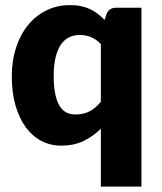

<svg xmlns="http://www.w3.org/2000/svg" viewBox="-20 -548 620 733"><path d="M520 -518.5V164.5H365V-56.5Q335.5 -27.5 299 -9.8Q262.5 8 213 8Q172.5 8 138 -10Q103.5 -28 78.5 -62Q53.5 -96 39.2 -145.2Q25 -194.5 25 -257.5Q25 -315.5 41 -365.2Q57 -415 86.2 -451.2Q115.5 -487.5 156.5 -508Q197.5 -528.5 247 -528.5Q270.5 -528.5 289.5 -524.5Q308.5 -520.5 324.2 -513Q340 -505.5 353.5 -495Q367 -484.5 379.5 -472L386 -492.5Q395 -518.5 424 -518.5ZM267 -111Q284 -111 297.8 -114.2Q311.5 -117.5 323 -123.5Q334.5 -129.5 344.8 -138.5Q355 -147.5 365 -159.5V-379.5Q347 -398.5 326.8 -406.5Q306.5 -414.5 284 -414.5Q262.5 -414.5 244.5 -406Q226.5 -397.5 213.2 -378.8Q200 -360 192.5 -330Q185 -300 185 -257.5Q185 -216.5 191 -188.5Q197 -160.5 207.8 -143.2Q218.5 -126 233.5 -118.5Q248.5 -111 267 -111Z"/></svg>

Font: LatoHex
Style: Regular
Weight: 900
Designer: Lukasz Dziedzic
Foundry: tyPoland Lukasz Dziedzic
Version: Version 1.104; Western+Polish opensource